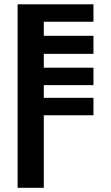

<svg xmlns="http://www.w3.org/2000/svg" viewBox="-20 -880 516 892"><path d="M183.5 -7.5V-344.5H414.2V-425.5H183.5V-484.5H414.2V-565.5H183.5V-629.8H414.2V-713.7H183.5V-779H414.2V-860H61.8V-7.5Z"/></svg>

Font: Stormning
Style: Light
Weight: 400
Designer: Robert Jablonski, Mew Too
Foundry: Cannot Into Space Fonts
Version: Version 0.90